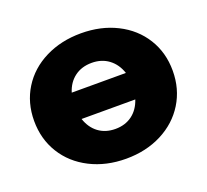

<svg xmlns="http://www.w3.org/2000/svg" viewBox="-101 -674 871 806"><g transform="rotate(-20 334.0 -271.0)"><path d="M643 -272Q643 -191 603.5 -127Q564 -63 493.5 -27Q423 9 334 9Q245 9 174 -27Q103 -63 63.5 -127Q24 -191 24 -272Q24 -353 63.5 -416.5Q103 -480 174 -515.5Q245 -551 334 -551Q423 -551 493.5 -515.5Q564 -480 603.5 -416.5Q643 -353 643 -272ZM213 -330H455Q441 -372 409.5 -395.5Q378 -419 334 -419Q289 -419 257.5 -395.5Q226 -372 213 -330ZM454 -212H214Q228 -170 259 -147Q290 -124 334 -124Q378 -124 409 -147Q440 -170 454 -212Z"/></g></svg>

Font: Montserrat Alternates ExtraBold
Style: Regular
Weight: 800
Designer: Julieta Ulanovsky
Foundry: Julieta Ulanovsky
Version: Version 7.200